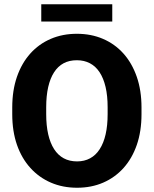

<svg xmlns="http://www.w3.org/2000/svg" viewBox="-20 -881 730 911"><path d="M651.4 -371.1V-339.4Q651.4 -258.3 629.2 -193.8Q606.9 -129.4 566.2 -84Q525.4 -38.6 469.5 -14.4Q413.6 9.8 345.7 9.8Q277.8 9.8 221.7 -14.4Q165.5 -38.6 124.3 -84Q83 -129.4 60.5 -193.8Q38.1 -258.3 38.1 -339.4V-371.1Q38.1 -452.1 60.5 -516.8Q83 -581.5 123.8 -627Q164.6 -672.4 220.7 -696.5Q276.9 -720.7 344.7 -720.7Q412.6 -720.7 468.8 -696.5Q524.9 -672.4 565.7 -627Q606.4 -581.5 628.9 -516.8Q651.4 -452.1 651.4 -371.1ZM490.7 -339.4V-372.1Q490.7 -426.3 481 -468Q471.2 -509.8 452.6 -538.1Q434.1 -566.4 406.7 -580.8Q379.4 -595.2 344.7 -595.2Q308.6 -595.2 281.7 -580.8Q254.9 -566.4 236.6 -538.1Q218.3 -509.8 208.7 -468Q199.2 -426.3 199.2 -372.1V-339.4Q199.2 -285.6 208.7 -243.9Q218.3 -202.1 236.8 -173.3Q255.4 -144.5 282.5 -129.9Q309.6 -115.2 345.7 -115.2Q380.4 -115.2 407.5 -129.9Q434.6 -144.5 453.1 -173.3Q471.7 -202.1 481.2 -243.9Q490.7 -285.6 490.7 -339.4ZM512.7 -860.8V-778.8H175.8V-860.8Z"/></svg>

Font: Roboto ExtraBold
Style: Regular
Weight: 800
Designer: Christian Robertson
Foundry: Google
Version: Version 3.009; 2024